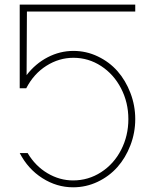

<svg xmlns="http://www.w3.org/2000/svg" viewBox="-20 -798 660 818"><path d="M64 -778.3H556.2V-749H94.7L93.3 -478Q130.9 -526.9 183.1 -554Q235.4 -581.1 293 -581.1Q347.7 -581.1 396.7 -557.6Q445.8 -534.2 480.5 -494.9Q515.1 -455.6 535.6 -402.1Q556.2 -348.6 556.2 -290.5Q556.2 -232.4 535.6 -179Q515.1 -125.5 480.2 -86.2Q445.3 -46.9 396 -23.4Q346.7 0 291.5 0Q221.7 0 160.4 -39.1Q99.1 -78.1 64 -146H97.7Q130.4 -90.8 182.1 -60.1Q233.9 -29.3 291.5 -29.3Q356.4 -29.3 410.9 -64.5Q465.3 -99.6 496.1 -159.7Q526.9 -219.7 526.9 -290.5Q526.9 -361.3 495.8 -421.4Q464.8 -481.4 410.9 -516.6Q356.9 -551.8 293 -551.8Q231.4 -551.8 177.5 -517.6Q123.5 -483.4 91.8 -421.9H64Z"/></svg>

Font: Cherry
Style: Light
Weight: 300
Designer: Amin Abedi
Version: Version 1.00 ; ttfautohint (v1.6)